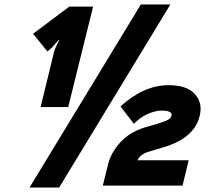

<svg xmlns="http://www.w3.org/2000/svg" viewBox="-20 -840 971 870"><path d="M401.9 -810.1 289.1 -355H164.1L227.1 -613.8L248 -658.2L246.1 -659.2L214.8 -624L194.8 -606.9L129.9 -687L293.9 -810.1ZM618.2 -819.8H752L248 9.8H113.8ZM884.8 -314.9Q860.8 -213.9 721.2 -172.9L651.9 -151.9Q616.7 -141.6 603 -113.8H835L807.1 1H445.8L470.2 -97.2Q484.4 -151.4 527.1 -197Q569.8 -242.7 638.2 -263.2L695.8 -279.8Q730.5 -290.5 742.4 -297.9Q754.4 -305.2 756.8 -314.9Q758.3 -321.3 756.3 -326.2Q754.4 -331.1 743.7 -335Q732.9 -338.9 713.9 -338.9Q683.1 -338.9 647.9 -323Q612.8 -307.1 586.9 -278.8L525.9 -357.9Q632.3 -454.1 743.2 -454.1Q826.7 -454.1 863 -413.8Q899.4 -373.5 884.8 -314.9Z"/></svg>

Font: Sinkin Sans 800 Black Italic
Style: Regular
Weight: 900
Italic angle: -112°
Designer: Keith Bates
Foundry: K-Type
Version: Sinkin Sans (version 1.0)  by Keith Bates   •   © 2014   www